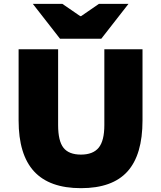

<svg xmlns="http://www.w3.org/2000/svg" viewBox="-20 -968 840 1001"><path d="M77 -340V-711H283V-316Q283 -233 311 -197.5Q339 -162 402 -162Q465 -162 494.5 -198Q524 -234 524 -316V-711H723V-340Q723 -161 644.5 -74Q566 13 402 13Q238 13 157.5 -74.5Q77 -162 77 -340ZM151 -948H305L398 -884H403L496 -948H650L508 -766H293Z"/></svg>

Font: Nebula Sans Black
Style: Regular
Weight: 900
Designer: Paul D. Hunt for Adobe (as Source Sans)
Foundry: Nebula Entertainment & Broadcasting LLC
Version: Version 1.010